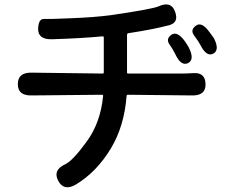

<svg xmlns="http://www.w3.org/2000/svg" viewBox="-20 -775 1040 851"><path d="M316 43Q263 74 238 26Q213 -21 269 -47Q302 -62 364 -147Q426 -232 437 -350Q437 -355 432 -355L119 -352Q59 -351 59 -402Q59 -454 119 -453L435 -449Q440 -449 440 -454V-609Q440 -614 435 -614Q341 -605 209 -601Q149 -600 149 -646Q150 -692 175 -691Q200 -690 291 -694Q398 -698 473 -708Q657 -735 683 -747Q739 -772 756 -723Q774 -675 729 -663Q655 -644 550 -628Q543 -627 543 -620V-454Q543 -449 548 -449H780Q809 -449 838 -451Q890 -454 891 -402Q892 -351 832 -352L547 -355Q541 -355 541 -349Q531 -217 472 -118Q409 -13 316 43ZM813 -495Q782 -481 757 -535Q748 -554 731 -578.5Q714 -603 740 -621Q766 -639 801 -590Q814 -571 817 -564Q844 -510 813 -495ZM925 -537Q895 -522 868 -576Q859 -593 840.5 -617.5Q822 -642 848 -661Q874 -681 909 -632Q925 -611 928 -606Q955 -553 925 -537Z"/></svg>

Font: Resource Han Rounded JP Medium
Style: Regular
Weight: 500
Designer: Cyano Hao (round all glyphs); Ryoko NISHIZUKA 西塚涼子 (kana, bopomofo & ideographs); Paul D. Hunt (Latin, Greek & Cyrillic)
Foundry: Cyano Hao
Version: 0.990